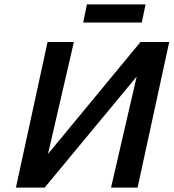

<svg xmlns="http://www.w3.org/2000/svg" viewBox="-20 -848 787 868"><path d="M638 -828 621 -746H356L373 -828ZM745 -658 602 0H482L598 -502L182 0H52L195 -658H314L197 -152L615 -658Z"/></svg>

Font: EauTest
Style: Bold Italic
Weight: 700
Italic angle: -12°
Designer: Christian Thalmann (Catharsis Fonts)
Version: Version 0.001;PS 000.001;hotconv 1.0.88;makeotf.lib2.5.64775